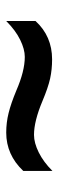

<svg xmlns="http://www.w3.org/2000/svg" viewBox="192 -658 187 611"><g transform="rotate(90 285.5 -352.5)"><path d="M161.1 -337.9Q136.7 -337.9 106.7 -323.2Q76.7 -308.6 46.9 -278.8V-372.1Q95.2 -424.8 168.9 -424.8Q201.2 -424.8 230 -418.5Q258.8 -412.1 301.8 -394Q365.7 -367.2 409.2 -367.2Q434.6 -367.2 465.1 -382.3Q495.6 -397.5 523.9 -425.8V-333Q472.7 -278.8 401.9 -278.8Q370.1 -278.8 339.6 -286.4Q309.1 -293.9 268.1 -311Q206.1 -337.9 161.1 -337.9Z"/></g></svg>

Font: TypoPRO Open Sans
Style: Regular
Weight: 600
Foundry: Ascender Corporation
Version: Version 1.10